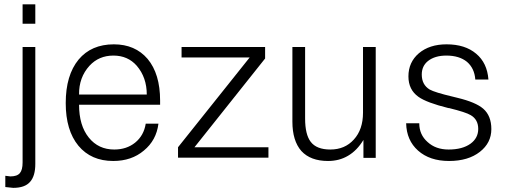

<svg xmlns="http://www.w3.org/2000/svg" viewBox="-20 -739 2380 900"><path d="M4.9 137.7 22.5 139.6 42 141.6Q96.7 141.6 121.1 113.3Q145.5 85.9 145.5 29.3V-518.6H85.9V22.5Q85.9 57.6 73.2 72.3Q60.5 87.9 28.3 87.9L4.9 85ZM85.9 -627.9H145.5V-718.8H85.9Z M350.6 -295.9Q349.6 -376 399.4 -430.7Q443.4 -478.5 511.7 -478.5Q579.1 -478.5 621.1 -430.7Q668 -376 668 -295.9ZM350.6 -248H730.5V-267.6Q730.5 -392.6 671.9 -462.9Q613.3 -531.2 513.7 -531.2Q408.2 -531.2 348.6 -460Q288.1 -386.7 288.1 -255.9Q288.1 -127.9 347.7 -55.7Q407.2 15.6 510.7 15.6Q596.7 15.6 654.3 -33.2Q712.9 -81.1 722.7 -159.2H663.1Q654.3 -103.5 613.3 -70.3Q573.2 -38.1 515.6 -38.1Q441.4 -38.1 396.5 -93.8Q350.6 -150.4 350.6 -248Z M814.5 0H1238.3V-48.8H891.6L1222.7 -464.8V-518.6H831.1V-469.7H1150.4L814.5 -48.8Z M1741.2 -518.6H1681.6V-210.9Q1681.6 -131.8 1638.7 -85Q1596.7 -38.1 1528.3 -38.1Q1463.9 -38.1 1436.5 -74.2Q1410.2 -108.4 1410.2 -183.6V-518.6H1350.6V-168.9Q1350.6 -79.1 1392.6 -31.2Q1435.5 15.6 1517.6 15.6Q1570.3 15.6 1611.3 -8.8Q1653.3 -33.2 1683.6 -83V1H1741.2Z M1883.8 -161.1Q1885.7 -81.1 1939.5 -33.2Q1994.1 15.6 2085 15.6Q2174.8 15.6 2229.5 -27.3Q2283.2 -69.3 2283.2 -133.8Q2283.2 -196.3 2245.1 -229.5Q2210 -259.8 2125 -280.3L2101.6 -286.1Q2018.6 -305.7 1994.1 -319.3Q1957 -341.8 1957 -389.6Q1957 -429.7 1986.3 -453.1Q2018.6 -478.5 2072.3 -478.5Q2132.8 -478.5 2168.9 -449.2Q2204.1 -418.9 2208 -366.2H2269.5Q2263.7 -444.3 2211.9 -487.3Q2160.2 -531.2 2073.2 -531.2Q1993.2 -531.2 1943.4 -489.3Q1894.5 -447.3 1894.5 -380.9Q1894.5 -318.4 1941.4 -285.2Q1979.5 -257.8 2082 -232.4H2085Q2164.1 -212.9 2186.5 -199.2Q2221.7 -178.7 2221.7 -134.8Q2221.7 -91.8 2185.5 -65.4Q2147.5 -38.1 2083 -38.1Q2022.5 -38.1 1984.4 -73.2Q1945.3 -107.4 1945.3 -161.1Z"/></svg>

Font: Dotum
Style: Regular
Weight: 400
Version: Version 2.21